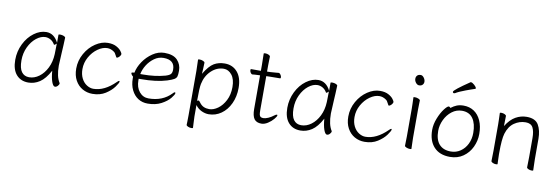

<svg xmlns="http://www.w3.org/2000/svg" viewBox="-60 -1167 5219 1793"><g transform="rotate(10 2549.0 -270.5)"><path d="M477 -314Q471 -214 471 -193Q471 -88 507 -33Q508 -30 508 -29Q508 -19 495.5 -5.5Q483 8 469 8Q452 8 438 -31Q424 -70 419 -135Q375 -53 324.5 -20Q274 13 217 13Q145 13 103 -35.5Q61 -84 61 -175Q61 -256 96 -327Q131 -398 187.5 -439.5Q244 -481 303 -481Q377 -481 418 -399V-475Q418 -480 434 -480Q452 -480 468 -473.5Q484 -467 484 -459V-457Q484 -434 481 -385Q478 -336 477 -314ZM216 -37Q266 -37 310.5 -70Q355 -103 383.5 -160.5Q412 -218 415 -291Q416 -301 416 -335L417 -392Q401 -376 395 -376Q394 -376 392 -378Q376 -406 352 -419.5Q328 -433 303 -433Q260 -433 217 -399Q174 -365 146.5 -307Q119 -249 119 -180Q119 -106 144.5 -71.5Q170 -37 216 -37Z M825 13Q773 13 730 -11.5Q687 -36 661.5 -82.5Q636 -129 636 -194Q636 -270 673.5 -336.5Q711 -403 769.5 -442Q828 -481 888 -481Q936 -481 967.5 -464Q999 -447 1013.5 -427Q1028 -407 1028 -401Q1028 -388 1015 -374Q1002 -360 991 -360Q988 -360 986 -363Q983 -367 977.5 -378.5Q972 -390 966.5 -398Q961 -406 953 -411Q923 -432 890 -432Q846 -432 800 -399.5Q754 -367 724 -313.5Q694 -260 694 -199Q694 -149 713 -111.5Q732 -74 763 -54.5Q794 -35 825 -35Q930 -35 1032 -136Q1045 -150 1052 -150Q1056 -150 1056 -143Q1056 -131 1028 -92Q1000 -53 948.5 -20Q897 13 825 13Z M1349 -36Q1482 -36 1564 -122Q1574 -135 1583 -135Q1585 -135 1586.5 -133Q1588 -131 1588 -128Q1588 -114 1559.5 -79Q1531 -44 1477 -15.5Q1423 13 1349 13Q1298 13 1258.5 -12Q1219 -37 1195.5 -84.5Q1172 -132 1172 -195V-211Q1162 -219 1156.5 -227.5Q1151 -236 1151 -241Q1151 -249 1165 -249L1178 -250Q1188 -303 1223.5 -356Q1259 -409 1312 -445Q1365 -481 1424 -481Q1508 -481 1546.5 -440Q1585 -399 1585 -340Q1585 -303 1580 -286Q1575 -269 1556 -257.5Q1537 -246 1493 -232Q1395 -201 1245 -201H1227V-186Q1227 -119 1261.5 -77.5Q1296 -36 1349 -36ZM1260 -247Q1373 -247 1468 -273Q1505 -284 1517 -298Q1529 -312 1529 -341Q1529 -387 1502.5 -410Q1476 -433 1423 -433Q1375 -433 1335 -404Q1295 -375 1269 -333.5Q1243 -292 1234 -247Z M1742 -472Q1742 -477 1756 -477Q1774 -477 1790 -470Q1806 -463 1806 -454L1804 -402L1801 -349Q1849 -429 1893 -455Q1937 -481 1995 -481Q2070 -481 2115.5 -428Q2161 -375 2161 -278Q2161 -196 2130 -129.5Q2099 -63 2045.5 -25.5Q1992 12 1927 12Q1894 12 1859.5 -4Q1825 -20 1801 -53V56Q1801 61 1804 124Q1806 154 1806 162Q1806 167 1791 167Q1774 167 1758.5 160Q1743 153 1743 144Q1743 128 1744 116L1745 55V-368Q1745 -403 1742 -472ZM1812 -98Q1820 -98 1829 -84Q1848 -57 1871.5 -46.5Q1895 -36 1924 -36Q1964 -36 2005.5 -65.5Q2047 -95 2075 -149.5Q2103 -204 2103 -276Q2103 -351 2071 -391Q2039 -431 1995 -431Q1929 -431 1876.5 -381.5Q1824 -332 1808 -254Q1800 -216 1800 -93Q1810 -98 1812 -98Z M2286 -427Q2275 -425 2267 -425H2266Q2256 -425 2248 -437.5Q2240 -450 2240 -463Q2240 -472 2246 -472H2338V-528L2336 -635Q2336 -640 2351 -640Q2368 -640 2383 -633Q2398 -626 2398 -617Q2398 -596 2397 -581L2396 -528V-475L2429 -476Q2457 -478 2476.5 -479.5Q2496 -481 2505 -482H2506Q2515 -482 2524 -469Q2533 -456 2533 -444Q2533 -434 2526 -434Q2466 -434 2440 -433L2396 -432V-108Q2396 -79 2399.5 -65.5Q2403 -52 2412 -46.5Q2421 -41 2437 -41Q2456 -41 2482.5 -52.5Q2509 -64 2533 -83Q2549 -95 2557 -95Q2562 -95 2562 -89Q2562 -78 2540.5 -52.5Q2519 -27 2488 -7Q2457 13 2428 13Q2380 13 2359 -16.5Q2338 -46 2338 -110V-429H2328Q2309 -429 2286 -427Z M3057 -314Q3051 -214 3051 -193Q3051 -88 3087 -33Q3088 -30 3088 -29Q3088 -19 3075.5 -5.5Q3063 8 3049 8Q3032 8 3018 -31Q3004 -70 2999 -135Q2955 -53 2904.5 -20Q2854 13 2797 13Q2725 13 2683 -35.5Q2641 -84 2641 -175Q2641 -256 2676 -327Q2711 -398 2767.5 -439.5Q2824 -481 2883 -481Q2957 -481 2998 -399V-475Q2998 -480 3014 -480Q3032 -480 3048 -473.5Q3064 -467 3064 -459V-457Q3064 -434 3061 -385Q3058 -336 3057 -314ZM2796 -37Q2846 -37 2890.5 -70Q2935 -103 2963.5 -160.5Q2992 -218 2995 -291Q2996 -301 2996 -335L2997 -392Q2981 -376 2975 -376Q2974 -376 2972 -378Q2956 -406 2932 -419.5Q2908 -433 2883 -433Q2840 -433 2797 -399Q2754 -365 2726.5 -307Q2699 -249 2699 -180Q2699 -106 2724.5 -71.5Q2750 -37 2796 -37Z M3405 13Q3353 13 3310 -11.5Q3267 -36 3241.5 -82.5Q3216 -129 3216 -194Q3216 -270 3253.5 -336.5Q3291 -403 3349.5 -442Q3408 -481 3468 -481Q3516 -481 3547.5 -464Q3579 -447 3593.5 -427Q3608 -407 3608 -401Q3608 -388 3595 -374Q3582 -360 3571 -360Q3568 -360 3566 -363Q3563 -367 3557.5 -378.5Q3552 -390 3546.5 -398Q3541 -406 3533 -411Q3503 -432 3470 -432Q3426 -432 3380 -399.5Q3334 -367 3304 -313.5Q3274 -260 3274 -199Q3274 -149 3293 -111.5Q3312 -74 3343 -54.5Q3374 -35 3405 -35Q3510 -35 3612 -136Q3625 -150 3632 -150Q3636 -150 3636 -143Q3636 -131 3608 -92Q3580 -53 3528.5 -20Q3477 13 3405 13Z M3816 -595Q3799 -595 3785 -612.5Q3771 -630 3771 -650Q3771 -669 3782.5 -681Q3794 -693 3816 -693Q3832 -693 3846 -674.5Q3860 -656 3860 -636Q3860 -619 3848.5 -607Q3837 -595 3816 -595ZM3798 -479Q3815 -479 3831.5 -472Q3848 -465 3848 -457Q3848 -436 3847 -421L3846 -368V-105L3847 -67L3849 1Q3849 5 3835 5Q3818 5 3801.5 -2Q3785 -9 3785 -17L3787 -105V-368L3786 -417L3784 -475Q3784 -479 3798 -479Z M4295 -639Q4284 -635 4252.5 -623.5Q4221 -612 4198 -601.5Q4175 -591 4159 -581Q4154 -579 4150 -579Q4145 -579 4141.5 -582.5Q4138 -586 4138 -591Q4138 -608 4286 -708Q4286 -708 4289 -708Q4302 -708 4322.5 -689.5Q4343 -671 4343 -659Q4343 -655 4339 -654ZM4125 -449Q4133 -449 4141 -438Q4168 -459 4195.5 -470Q4223 -481 4260 -481Q4316 -481 4358.5 -453Q4401 -425 4425 -371.5Q4449 -318 4449 -245Q4449 -180 4421 -120.5Q4393 -61 4340 -24Q4287 13 4215 13Q4117 13 4063 -45.5Q4009 -104 4009 -207Q4009 -260 4031.5 -317Q4054 -374 4082.5 -411.5Q4111 -449 4125 -449ZM4215 -38Q4265 -38 4305.5 -65.5Q4346 -93 4369 -140Q4392 -187 4392 -245Q4392 -332 4357.5 -381.5Q4323 -431 4254 -431Q4201 -431 4158 -398Q4115 -365 4090.5 -313Q4066 -261 4066 -208Q4066 -124 4104.5 -81Q4143 -38 4215 -38Z M4945 -115V-293Q4945 -358 4926.5 -393Q4908 -428 4858 -428Q4799 -428 4750 -394Q4701 -360 4679 -288Q4663 -235 4663 -105V-89Q4663 -63 4665 -21L4666 1Q4666 6 4652 6Q4635 6 4620 -1Q4605 -8 4605 -17L4607 -115V-364L4606 -413L4604 -471Q4604 -476 4618 -476Q4635 -476 4650 -469Q4665 -462 4665 -453L4663 -358Q4704 -424 4753.5 -452Q4803 -480 4858 -480Q4941 -480 4971 -428Q5001 -376 5001 -297V-105L5002 -67L5004 1Q5004 6 4990 6Q4973 6 4958 -1Q4943 -8 4943 -16V-17Z"/></g></svg>

Font: JyunsaiKaai Light
Style: Regular
Weight: 300
Designer: Fontworks Inc.
Version: Version 0.030;April 7, 2024;FontCreator 14.0.0.2901 64-bit